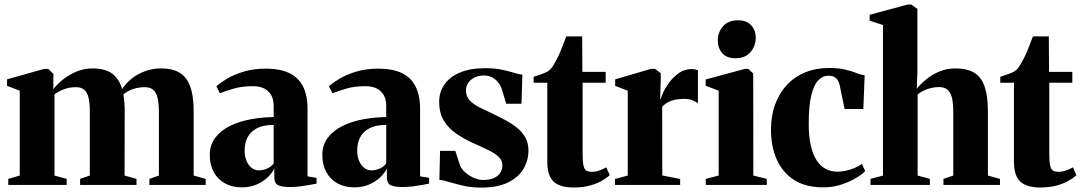

<svg xmlns="http://www.w3.org/2000/svg" viewBox="-20 -838 4898 870"><path d="M17.5 0V-27.5L69.5 -42.5V-427L12 -449V-478.5L180.5 -526L199 -525.5L222 -503L221.5 -434Q239.5 -457 266.5 -478.5Q293.5 -500 327.5 -514Q361.5 -528 398.5 -528Q456 -528 487.8 -504.8Q519.5 -481.5 533.5 -434.5Q550.5 -461 577 -482Q603.5 -503 637.5 -515.5Q671.5 -528 710 -528Q749 -528 777 -517Q805 -506 822.8 -482.5Q840.5 -459 849 -422Q857.5 -385 857.5 -332V-42.5L912 -27.5V0H657V-27.5L700 -42.5V-331Q700 -368.5 694.2 -393.5Q688.5 -418.5 674.5 -430.8Q660.5 -443 635.5 -443Q615.5 -443 597.5 -438.8Q579.5 -434.5 564.5 -427Q549.5 -419.5 539 -410.5Q540.5 -402.5 541.8 -391.2Q543 -380 544 -367.8Q545 -355.5 545 -344L544.5 -42.5L598.5 -27.5V0H343V-27.5L387 -42.5V-331.5Q387 -369 381.5 -393.8Q376 -418.5 362.2 -430.8Q348.5 -443 323.5 -443Q293 -443 268.2 -433Q243.5 -423 227 -410.5V-42.5L282 -27.5V0Z M1075 11Q1032 11 999.5 -7Q967 -25 948.8 -57.8Q930.5 -90.5 930.5 -135Q930.5 -182.5 956.5 -215.5Q982.5 -248.5 1025 -268.8Q1067.5 -289 1118.8 -298Q1170 -307 1220 -307.5V-359.5Q1220 -385.5 1209.8 -405.2Q1199.5 -425 1178.8 -436.2Q1158 -447.5 1126 -447.5Q1076 -447.5 1037.2 -436Q998.5 -424.5 976.5 -415.5L960.5 -447Q977 -462.5 1008.2 -481.2Q1039.5 -500 1084.2 -513.5Q1129 -527 1186 -527Q1246.5 -527 1288 -508.2Q1329.5 -489.5 1351.5 -449Q1373.5 -408.5 1373.5 -344.5V-39L1414.5 -32V-6Q1404 -4 1384.2 -0.2Q1364.5 3.5 1341 6.5Q1317.5 9.5 1293.5 9.5Q1259.5 9.5 1241.2 1.5Q1223 -6.5 1223 -36V-75Q1214.5 -55.5 1194 -35.5Q1173.5 -15.5 1143.2 -2.2Q1113 11 1075 11ZM1154 -66Q1170.5 -66 1189.8 -74Q1209 -82 1220 -97.5V-272Q1173.5 -272 1144.5 -257Q1115.5 -242 1102 -216Q1088.5 -190 1088.5 -156Q1088.5 -129.5 1097 -109.2Q1105.5 -89 1120.2 -77.5Q1135 -66 1154 -66Z M1585 11Q1542 11 1509.5 -7Q1477 -25 1458.8 -57.8Q1440.5 -90.5 1440.5 -135Q1440.5 -182.5 1466.5 -215.5Q1492.5 -248.5 1535 -268.8Q1577.5 -289 1628.8 -298Q1680 -307 1730 -307.5V-359.5Q1730 -385.5 1719.8 -405.2Q1709.5 -425 1688.8 -436.2Q1668 -447.5 1636 -447.5Q1586 -447.5 1547.2 -436Q1508.5 -424.5 1486.5 -415.5L1470.5 -447Q1487 -462.5 1518.2 -481.2Q1549.5 -500 1594.2 -513.5Q1639 -527 1696 -527Q1756.5 -527 1798 -508.2Q1839.5 -489.5 1861.5 -449Q1883.5 -408.5 1883.5 -344.5V-39L1924.5 -32V-6Q1914 -4 1894.2 -0.2Q1874.5 3.5 1851 6.5Q1827.5 9.5 1803.5 9.5Q1769.5 9.5 1751.2 1.5Q1733 -6.5 1733 -36V-75Q1724.5 -55.5 1704 -35.5Q1683.5 -15.5 1653.2 -2.2Q1623 11 1585 11ZM1664 -66Q1680.5 -66 1699.8 -74Q1719 -82 1730 -97.5V-272Q1683.5 -272 1654.5 -257Q1625.5 -242 1612 -216Q1598.5 -190 1598.5 -156Q1598.5 -129.5 1607 -109.2Q1615.5 -89 1630.2 -77.5Q1645 -66 1664 -66Z M2160 12Q2118 12 2081 3.8Q2044 -4.5 2015.8 -13.2Q1987.5 -22 1971 -23L1974 -154.5H2043L2063.5 -91.5Q2071 -71 2089.5 -55.5Q2108 -40 2129.5 -31.2Q2151 -22.5 2167.5 -22.5Q2197.5 -22.5 2217.2 -31Q2237 -39.5 2246.8 -54.8Q2256.5 -70 2256.5 -89Q2256.5 -111 2240.2 -126.8Q2224 -142.5 2193.5 -157.5Q2163 -172.5 2119 -192Q2081 -209.5 2046.8 -233Q2012.5 -256.5 1991.2 -291.2Q1970 -326 1970 -377Q1970 -421 1993.8 -455.2Q2017.5 -489.5 2064 -509.2Q2110.5 -529 2178 -529Q2222.5 -529 2254 -522.2Q2285.5 -515.5 2307.8 -508.5Q2330 -501.5 2347 -499.5L2343 -368H2274L2256 -427Q2250 -449 2237.5 -464.5Q2225 -480 2208.5 -488Q2192 -496 2173 -496Q2150.5 -496 2132 -487.5Q2113.5 -479 2102.5 -463.8Q2091.5 -448.5 2091.5 -428Q2091.5 -400.5 2109.2 -382.2Q2127 -364 2155.2 -350.2Q2183.5 -336.5 2216 -321Q2245.5 -307 2273.8 -291.5Q2302 -276 2325 -257Q2348 -238 2361.2 -213.5Q2374.5 -189 2374.5 -156.5Q2374.5 -111 2352 -72.8Q2329.5 -34.5 2282 -11.2Q2234.5 12 2160 12Z M2579 11.5Q2516.5 11.5 2488.2 -15.5Q2460 -42.5 2460 -104.5V-463H2398V-490Q2408.5 -494 2420.8 -497.8Q2433 -501.5 2444.2 -506Q2455.5 -510.5 2463.5 -515.5Q2472.5 -521 2480 -531.2Q2487.5 -541.5 2494 -553.8Q2500.5 -566 2506.5 -577Q2512 -587 2519 -604Q2526 -621 2533.2 -639.8Q2540.5 -658.5 2546 -673H2618L2619 -512.5H2724.5V-463H2620V-143Q2620 -105.5 2624 -87.8Q2628 -70 2637.2 -64.8Q2646.5 -59.5 2663 -59.5Q2679 -59.5 2696.5 -65.8Q2714 -72 2727.5 -79.5L2743 -44Q2728 -30.5 2705.2 -17.8Q2682.5 -5 2651.2 3.2Q2620 11.5 2579 11.5Z M2766.5 0V-27L2824.5 -42.5V-427L2767.5 -449V-478.5L2930 -526H2948L2974 -506.5V-481L2971.5 -389.5L2974.5 -390.5Q2977 -402.5 2987.8 -424.5Q2998.5 -446.5 3016.8 -469.8Q3035 -493 3059.2 -509Q3083.5 -525 3112 -525Q3123.5 -525 3130.8 -523.2Q3138 -521.5 3142.5 -519.5V-370Q3135.5 -376 3119.5 -383Q3103.5 -390 3080.5 -390Q3059 -390 3040.8 -386.5Q3022.5 -383 3007.5 -375Q2992.5 -367 2980.5 -354L2981 -43L3062 -27V0Z M3178 0V-27.5L3236.5 -42.5V-427L3177.5 -449.5V-478L3356 -526H3370.5L3393 -505L3393.5 -42.5L3454.5 -27.5V0ZM3312 -574Q3273 -574 3252.8 -597.2Q3232.5 -620.5 3232.5 -653Q3232.5 -692.5 3256.5 -719.2Q3280.5 -746 3324 -746H3325Q3363.5 -746 3384 -723.2Q3404.5 -700.5 3404.5 -667.5Q3404.5 -629.5 3380.5 -601.8Q3356.5 -574 3313 -574Z M3711 11Q3631.5 11 3579 -22.2Q3526.5 -55.5 3500 -114.5Q3473.5 -173.5 3473.5 -250Q3473.5 -313.5 3492.5 -365.2Q3511.5 -417 3546 -453.8Q3580.5 -490.5 3629 -510.2Q3677.5 -530 3736 -530Q3780.5 -530 3810.8 -522.5Q3841 -515 3861.8 -506.8Q3882.5 -498.5 3898 -496.5L3892 -344H3807L3785 -451.5Q3782 -465.5 3775.5 -475.2Q3769 -485 3758.8 -490Q3748.5 -495 3735 -495Q3707.5 -495 3687.2 -473.5Q3667 -452 3655.8 -404.2Q3644.5 -356.5 3644.5 -277.5Q3644.5 -219.5 3654 -178.2Q3663.5 -137 3680.8 -110.8Q3698 -84.5 3722.2 -72.2Q3746.5 -60 3775 -60Q3793 -60 3813.2 -64.5Q3833.5 -69 3852.8 -77Q3872 -85 3885.5 -95L3900.5 -63Q3887 -48 3858 -30.8Q3829 -13.5 3790.8 -1.2Q3752.5 11 3711 11Z M3981 -42.5V-724.5L3920.5 -744.5V-771L4093 -817.5H4109L4137 -797.5V-512.5L4134 -436Q4152.5 -458.5 4178.2 -479.5Q4204 -500.5 4237.2 -514.2Q4270.5 -528 4310 -528Q4362.5 -528 4394.8 -508.2Q4427 -488.5 4441.8 -445.2Q4456.5 -402 4456.5 -332V-42.5L4511 -27.5V0H4255V-27.5L4299.5 -42.5V-331.5Q4299.5 -369 4293.8 -393.8Q4288 -418.5 4274 -431Q4260 -443.5 4235 -443.5Q4215 -443.5 4197 -438.8Q4179 -434 4164 -426.5Q4149 -419 4138 -410.5V-42.5L4193.5 -27.5V0H3924.5V-27.5Z M4693.5 11.5Q4631 11.5 4602.8 -15.5Q4574.5 -42.5 4574.5 -104.5V-463H4512.5V-490Q4523 -494 4535.2 -497.8Q4547.5 -501.5 4558.8 -506Q4570 -510.5 4578 -515.5Q4587 -521 4594.5 -531.2Q4602 -541.5 4608.5 -553.8Q4615 -566 4621 -577Q4626.5 -587 4633.5 -604Q4640.5 -621 4647.8 -639.8Q4655 -658.5 4660.5 -673H4732.5L4733.5 -512.5H4839V-463H4734.5V-143Q4734.5 -105.5 4738.5 -87.8Q4742.5 -70 4751.8 -64.8Q4761 -59.5 4777.5 -59.5Q4793.5 -59.5 4811 -65.8Q4828.5 -72 4842 -79.5L4857.5 -44Q4842.5 -30.5 4819.8 -17.8Q4797 -5 4765.8 3.2Q4734.5 11.5 4693.5 11.5Z"/></svg>

Font: Merriweather 120pt ExtraBold
Style: Regular
Weight: 800
Version: Version 2.100